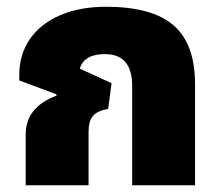

<svg xmlns="http://www.w3.org/2000/svg" viewBox="-20 -548 660 568"><path d="M56 0V-150Q56 -231 147 -265V-269L37 -310V-325Q37 -387 68.5 -432.5Q100 -478 158 -503Q216 -528 294 -528Q430 -528 493.5 -473Q557 -418 557 -299V0H371V-294Q371 -388 290 -388Q229 -388 216 -345L310 -302L300 -226Q267 -220 254.5 -204.5Q242 -189 242 -158V0Z"/></svg>

Font: Noto Sans Thai Looped UI Black
Style: Regular
Weight: 900
Designer: Cadson Demak Team
Foundry: Cadson Demak Co., Ltd.
Version: Version 1.000